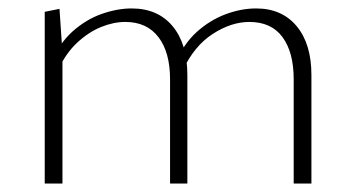

<svg xmlns="http://www.w3.org/2000/svg" viewBox="-20 -435 844 455"><path d="M676 0V-247Q676 -311 649.5 -347Q623 -383 571 -383Q528 -383 484 -354.5Q440 -326 413 -268L397 -287Q415 -331 446 -359Q477 -387 514 -401Q551 -415 587 -415Q648 -415 683 -373Q718 -331 718 -257V0ZM383 0V-247Q383 -311 355.5 -347Q328 -383 277 -383Q249 -383 219.5 -371Q190 -359 163 -334Q136 -309 117 -268L101 -285Q120 -332 152 -360.5Q184 -389 221 -402Q258 -415 292 -415Q354 -415 389 -373Q424 -331 424 -257V0ZM86 0V-407L121 -414L128 -310V0Z"/></svg>

Font: Ysabeau Infant ExtraLight
Style: Regular
Weight: 250
Designer: Christian Thalmann (Catharsis Fonts)
Version: Version 2.001;gftools[0.9.30]; featfreeze: ss01,ss02,lnum